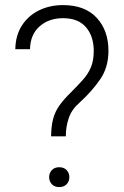

<svg xmlns="http://www.w3.org/2000/svg" viewBox="-20 -741 495 765"><path d="M242.2 -197.8H183.6Q184.1 -239.3 191.9 -268.1Q199.7 -296.9 217.3 -321.5Q234.9 -346.2 264.6 -375Q290.5 -400.9 310.5 -423.3Q330.6 -445.8 342 -472.4Q353.5 -499 353.5 -538.1Q353.5 -596.2 322.8 -632.3Q292 -668.5 231 -668.5Q174.3 -668.5 137.5 -635.7Q100.6 -603 99.6 -544.9H41Q42 -600.6 67.6 -639.9Q93.3 -679.2 136 -700Q178.7 -720.7 231 -720.7Q318.4 -720.7 365.2 -670.2Q412.1 -619.6 412.1 -538.6Q412.1 -473.6 380.1 -426.3Q348.1 -378.9 297.4 -332.5Q266.1 -305.7 254.2 -271.2Q242.2 -236.8 242.2 -197.8ZM175.8 -34.7Q175.8 -51.8 186.5 -63.2Q197.3 -74.7 215.8 -74.7Q234.9 -74.7 245.6 -63.2Q256.3 -51.8 256.3 -34.7Q256.3 -18.6 245.6 -7.1Q234.9 4.4 215.8 4.4Q197.3 4.4 186.5 -7.1Q175.8 -18.6 175.8 -34.7Z"/></svg>

Font: Vazirmatn RD ExtraLight
Style: Regular
Weight: 200
Designer: Saber Rastikerdar
Foundry: Saber Rastikerdar
Version: Version 32.102